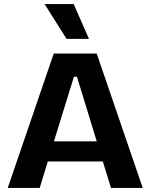

<svg xmlns="http://www.w3.org/2000/svg" viewBox="-20 -923 739 943"><path d="M18 0 244 -660H455L681 0H525L485 -130H215L175 0ZM343 -546 245 -229H455L358 -546ZM307 -732 199 -903H342L417 -732Z"/></svg>

Font: Bricolage Grotesque 10pt Bricolage Grotesque 10pt Regular
Style: Bold
Weight: 700
Designer: Mathieu Triay
Foundry: Atelier Triay
Version: Version 1.000; ttfautohint (v1.8.4.7-5d5b);gftools[0.9.32]